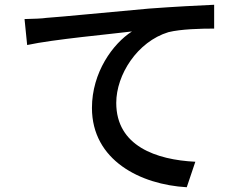

<svg xmlns="http://www.w3.org/2000/svg" viewBox="-20 -754 1040 806"><path d="M83 -674 94 -565C204 -589 447 -611 534 -622C454 -571 366 -450 366 -301C366 -81 570 21 764 32L800 -75C636 -83 468 -141 468 -322C468 -440 556 -579 687 -619C740 -632 823 -634 879 -634V-734C811 -731 714 -726 606 -718C425 -702 248 -684 175 -679C156 -676 122 -675 83 -674Z"/></svg>

Font: Spoqa Han Sans Neo Medium
Style: Regular
Weight: 500
Designer: [Spoqa Han Sans Neo] Dong-huui Kim  Younghwa Kang  Yujin Lee  [Noto Sans] Ryoko NISHIZUKA  (kana & ideographs); Paul D. 
Foundry: Spoqa (http://www.spoqa-han-sans.com)
Version: Version 1.000